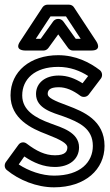

<svg xmlns="http://www.w3.org/2000/svg" viewBox="-21 -764 472 821"><path d="M59 -61 83 -95C123 -68 165 -50 214 -50C275 -50 317 -83 317 -134C317 -199 241 -219 196 -236C130 -260 74 -292 74 -356C74 -425 127 -478 228 -478C279 -478 322 -461 356 -439L332 -408C300 -428 268 -441 230 -441C173 -441 133 -410 133 -362C133 -299 206 -282 251 -266C319 -241 376 -214 376 -140C376 -72 324 -13 210 -13C158 -13 101 -33 59 -61ZM4 -71C-3 -61 -3 -46 8 -37C60 6 136 37 210 37C344 37 426 -40 426 -140C426 -250 335 -287 269 -312C208 -334 183 -347 183 -362C183 -376 189 -391 230 -391C261 -391 291 -378 323 -354C333 -347 349 -348 358 -359L411 -429C418 -439 417 -455 406 -464C363 -497 303 -528 228 -528C109 -528 24 -459 24 -356C24 -256 114 -214 178 -190C237 -167 267 -151 267 -134C267 -117 259 -100 214 -100C172 -100 135 -118 93 -150C81 -159 66 -156 58 -145ZM132 -598 195 -694H261L324 -598H303L250 -672C245 -679 237 -683 230 -683H226C218 -683 210 -678 206 -672L153 -598ZM65 -587C38 -547 86 -548 86 -548H166C173 -548 181 -552 186 -559L228 -617L270 -559C274 -553 282 -548 290 -548H370C418 -548 391 -587 391 -587L295 -733C291 -740 282 -744 274 -744H182C174 -744 166 -740 161 -733Z"/></svg>

Font: Falling Sky
Style: Ou
Weight: 400
Designer: Paul D. Hunt
Foundry: Adobe Systems Incorporated
Version: Version 1.02